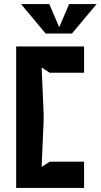

<svg xmlns="http://www.w3.org/2000/svg" viewBox="-20 -930 498 950"><path d="M60 0H396V-130H226L186 -104L196 -335V-365L186 -596L226 -570H396V-700H60ZM84 -910 206 -764H336L458 -910H322L273 -795L224 -910Z"/></svg>

Font: Pescante Normal
Style: Regular
Weight: 400
Designer: Ariel Martín Pérez
Foundry: Tunera Type Foundry
Version: Version 1.000;FEAKit 1.0